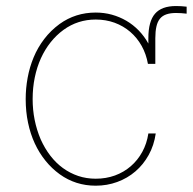

<svg xmlns="http://www.w3.org/2000/svg" viewBox="-20 -595 629 627"><path d="M63.9 -271.3Q63.9 -306.5 70.3 -341.3Q76.7 -376.1 90 -408Q103.3 -440 124.5 -467.7Q145.6 -495.4 174.7 -516.7Q226.6 -554 292.6 -554Q320 -554 345.2 -547.1Q370.4 -540.1 392.6 -527.2Q414.8 -514.2 433.1 -495.4Q451.3 -476.6 464.5 -452.8V-470.2Q464.5 -525.2 486.2 -550.2Q507.8 -575.3 554.7 -575.3Q571.4 -575.3 589.5 -573.2V-550.4Q571 -552.6 554.7 -552.6Q536.2 -552.6 523.3 -548.1Q510.3 -543.7 502.3 -533.9Q494.3 -524.1 490.8 -508.3Q487.2 -492.5 487.2 -470.2V-386.4H463.1Q457.4 -418.7 442.5 -445.3Q427.6 -471.9 405.2 -491.1Q382.8 -510.3 354.2 -520.8Q325.6 -531.2 292.6 -531.2Q234 -531.2 187.5 -497.5Q164.1 -480.5 145.4 -457Q126.8 -433.6 113.6 -404.7Q100.5 -375.7 93.6 -342.2Q86.6 -308.6 86.6 -271.3Q86.6 -201.7 112.9 -139.9Q126.1 -110.4 144.4 -86.6Q162.6 -62.9 185.5 -46.2Q208.5 -29.5 235.4 -20.4Q262.4 -11.4 292.6 -11.4Q326.3 -11.4 355.5 -22Q384.6 -32.7 407.1 -52.2Q429.7 -71.7 444.6 -98.9Q459.5 -126.1 464.5 -159.1H488.6Q483 -120.4 465.6 -89Q448.2 -57.5 422.1 -35.2Q396 -12.8 362.7 -0.7Q329.5 11.4 292.6 11.4Q226.9 11.4 175.1 -25.9Q149.1 -44.7 128.6 -70.1Q108 -95.5 93.6 -126.6Q79.2 -157.7 71.6 -194.1Q63.9 -230.5 63.9 -271.3Z"/></svg>

Font: Inter P Thin
Style: Regular
Weight: 100
Designer: Rasmus Andersson
Foundry: rsms
Version: Version 3.018;git-588b23468